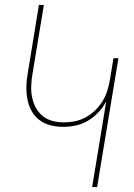

<svg xmlns="http://www.w3.org/2000/svg" viewBox="-20 -755 540 775"><path d="M352 0 409 -347Q397 -323 378 -302.5Q359 -282 335.5 -268Q312 -254 286 -248.5Q260 -243 234 -243Q208 -243 183 -249.5Q158 -256 138.5 -271Q119 -286 107 -308Q95 -330 90.5 -355Q86 -380 86.5 -406.5Q87 -433 92 -459L137 -735H157L111 -456Q107 -432 106 -408.5Q105 -385 109.5 -362.5Q114 -340 124.5 -320.5Q135 -301 152 -287Q169 -273 191.5 -267Q214 -261 238 -261Q260 -261 282.5 -265.5Q305 -270 326 -281.5Q347 -293 364.5 -310Q382 -327 394.5 -347.5Q407 -368 413.5 -390Q420 -412 424 -435L438 -520H458L372 0Z"/></svg>

Font: Iosevka Thin
Style: Italic
Weight: 100
Italic angle: -9°
Monospace: yes
Designer: Belleve Invis
Foundry: Belleve Invis
Version: Version 32.5.0; ttfautohint (v1.8.4)